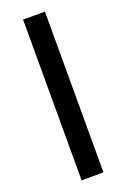

<svg xmlns="http://www.w3.org/2000/svg" viewBox="-165 -683 641 974"><g transform="rotate(-20 156.0 -196.0)"><path d="M97 238V-630H215V238Z"/></g></svg>

Font: Alumni Sans Thin ExtraBold
Style: Regular
Weight: 800
Version: Version 1.018